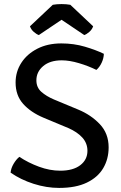

<svg xmlns="http://www.w3.org/2000/svg" viewBox="-20 -909 596 942"><path d="M32 -62Q34 -84 46.8 -105.5Q59.5 -127 75 -139.5Q118.5 -110.5 171.5 -91Q224.5 -71.5 275.5 -71.5Q338.5 -71.5 373.8 -98.5Q409 -125.5 409 -169Q409 -206.5 383.8 -234.2Q358.5 -262 314.5 -281L193.5 -331.5Q130.5 -358 93.5 -399.5Q56.5 -441 56.5 -504Q56.5 -557.5 84.8 -601Q113 -644.5 163.5 -670.2Q214 -696 280.5 -696Q342 -696 396.2 -680Q450.5 -664 489.5 -645Q489 -623.5 479 -601.8Q469 -580 453 -566Q413.5 -585.5 367.2 -599.2Q321 -613 283 -613Q225.5 -613 192 -584.8Q158.5 -556.5 158.5 -515Q158.5 -480 182.8 -458.5Q207 -437 244.5 -421L363.5 -371.5Q426.5 -345.5 469.8 -299.8Q513 -254 513 -186Q513 -129 486.5 -84Q460 -39 406 -13Q352 13 270 13Q208 13 144.8 -7.2Q81.5 -27.5 32 -62ZM325 -885.5 437 -780Q431.5 -764 418.2 -752.5Q405 -741 393.5 -737L282 -812L170.5 -737Q159 -741 145.8 -752.5Q132.5 -764 127 -780L239 -885.5Q258.5 -889 282 -889Q305.5 -889 325 -885.5Z"/></svg>

Font: Signika Negative SC
Style: Regular
Weight: 400
Designer: Anna Giedryś
Foundry: Anna Giedryś
Version: Version 2.000; ttfautohint (v1.8.3) -l 8 -r 50 -G 200 -x 9 -